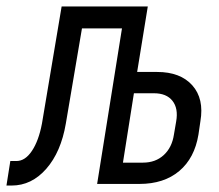

<svg xmlns="http://www.w3.org/2000/svg" viewBox="-60 -570 680 595"><path d="M-40 5 -28 -71H-9Q18 -71 39 -102.5Q60 -134 70 -187L131 -550H398L365 -347H427Q499 -347 536 -305.5Q573 -264 561 -194L555 -153Q543 -80 495.5 -40Q448 0 372 0H241L318 -482H194L144 -187Q129 -99 83.5 -47Q38 5 -24 5ZM321 -66H383Q422 -66 447.5 -89.5Q473 -113 479 -153L486 -194Q493 -234 474.5 -257.5Q456 -281 417 -281H355Z"/></svg>

Font: JetBrains Mono NL Light
Style: Italic
Weight: 300
Italic angle: -9°
Designer: Philipp Nurullin, Konstantin Bulenkov
Foundry: JetBrains
Version: Version 2.304; ttfautohint (v1.8.4.7-5d5b)